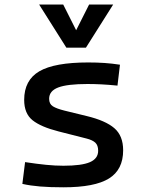

<svg xmlns="http://www.w3.org/2000/svg" viewBox="-20 -796 626 826"><path d="M252.9 9.8Q194.3 9.8 152.6 6.3Q110.8 2.9 76.2 -4.9L87.9 -98.6Q139.2 -90.8 178.5 -86.9Q217.8 -83 252.9 -83Q331.5 -83 366.9 -98.4Q402.3 -113.8 402.3 -147.5Q402.3 -170.9 389.9 -182.4Q377.4 -193.8 351.6 -200.2L232.4 -230.5Q155.8 -250 119.9 -278.8Q84 -307.6 84 -366.2Q84 -451.2 149.2 -489.3Q214.4 -527.3 359.4 -527.3Q397 -527.3 429.4 -525.1Q461.9 -522.9 496.1 -517.6L485.4 -427.7Q445.8 -431.6 415.5 -433.1Q385.3 -434.6 356.4 -434.6Q269.5 -434.6 230.5 -419.7Q191.4 -404.8 191.4 -371.1Q191.4 -348.6 207.5 -338.6Q223.6 -328.6 256.8 -320.3L352.5 -296.9Q434.1 -277.3 471.9 -244.6Q509.8 -211.9 509.8 -149.4Q509.8 -65.9 448.7 -28.1Q387.7 9.8 252.9 9.8ZM265.6 -590.8 148.4 -776.4H252L312.5 -656.2H302.7L363.3 -776.4H466.8L349.6 -590.8Z"/></svg>

Font: Cascadia Mono
Style: Regular
Weight: 400
Monospace: yes
Designer: Aaron Bell
Foundry: Saja Typeworks
Version: Version 2102.003